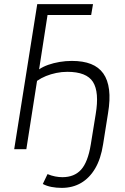

<svg xmlns="http://www.w3.org/2000/svg" viewBox="-20 -725 609 933"><path d="M280 188Q254 188 230.5 183.5Q207 179 188 169L211 121Q230 129 248.5 132.5Q267 136 283 136Q341 136 374 99.5Q407 63 421 -22L445 -170Q463 -277 432 -326.5Q401 -376 307 -376Q280 -376 253.5 -370.5Q227 -365 203.5 -355.5Q180 -346 160 -332L108 0H49L161 -705H432L423 -652H211L170 -388Q189 -401 214.5 -410Q240 -419 269.5 -424Q299 -429 329 -429Q384 -429 422 -414Q460 -399 482 -368Q504 -337 510 -289Q516 -241 505 -175L481 -24Q470 47 442.5 93.5Q415 140 374 164Q333 188 280 188Z"/></svg>

Font: Nunito Sans 10pt Condensed Light
Style: Italic
Weight: 300
Width: 3
Italic angle: -9°
Designer: Vernon Adams
Foundry: Vernon Adams
Version: Version 3.101;gftools[0.9.27]